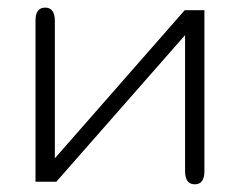

<svg xmlns="http://www.w3.org/2000/svg" viewBox="-20 -477 630 504"><path d="M516.6 -450.2V-27.3Q516.6 6.8 491.2 6.8Q465.8 6.8 465.8 -28.3V-384.8L127.9 0H73.2V-422.9Q73.2 -457 98.6 -457Q124 -457 124 -421.9V-61.5L464.8 -450.2Z"/></svg>

Font: Jura
Style: Book
Weight: 400
Version: Version 2.5